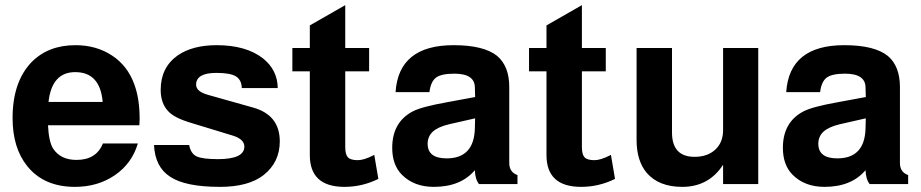

<svg xmlns="http://www.w3.org/2000/svg" viewBox="-20 -717 3589 748"><path d="M523 -229H167Q170 -165 187 -138Q216 -94 278 -94Q355 -94 381 -158H517Q494 -80 427.5 -34.5Q361 11 272 11Q151 11 86 -70Q29 -141 29 -257Q29 -398 103 -475Q168 -541 274 -541Q355 -541 416 -501Q477 -461 503 -389Q524 -333 524 -254Q524 -244 523 -229ZM380 -320Q370 -436 273 -436Q182 -436 169 -320Z M1062 -374H922Q921 -406 899 -419.5Q877 -433 823 -433Q744 -433 744 -387Q744 -360 792 -347L966 -298Q1070 -269 1070 -166Q1070 -85 1007 -35Q948 11 837 11Q701 11 642 -29Q584 -67 580 -152H717Q723 -119 745.5 -108Q768 -97 829 -97Q932 -97 932 -146Q932 -175 886 -189L722 -239Q659 -258 636 -283Q606 -314 606 -367Q606 -454 672 -501Q730 -541 824 -541Q938 -541 1004 -490Q1061 -445 1062 -374Z M1418 -530V-439H1325V-144Q1325 -115 1335.5 -104Q1346 -93 1374 -93Q1397 -93 1433 -111Q1436 -113 1438 -114L1454 -20Q1391 11 1322 11Q1187 11 1187 -113V-439H1119V-530H1187V-618L1325 -697V-530Z M1996 -35V0H1846Q1831 -19 1830 -54Q1775 11 1670 11Q1593 11 1546 -36Q1508 -74 1508 -141Q1508 -241 1588 -283Q1622 -301 1723 -319L1831 -339L1830 -377Q1829 -430 1750 -430Q1699 -430 1678.5 -414.5Q1658 -399 1653 -358H1521Q1533 -541 1747 -541Q1865 -541 1917 -499Q1964 -459 1964 -378V-82Q1964 -46 1996 -35ZM1831 -256 1730 -233Q1687 -223 1666 -204Q1646 -185 1646 -157Q1646 -100 1720 -100Q1827 -100 1830 -217Z M2340 -530V-439H2247V-144Q2247 -115 2257.5 -104Q2268 -93 2296 -93Q2319 -93 2355 -111Q2358 -113 2360 -114L2376 -20Q2313 11 2244 11Q2109 11 2109 -113V-439H2041V-530H2109V-618L2247 -697V-530Z M2934 0H2797V-75Q2741 11 2638 11Q2547 11 2500 -43Q2460 -90 2460 -172V-530H2598V-201Q2598 -106 2686 -106Q2736 -106 2766.5 -134Q2797 -162 2797 -210V-530H2934Z M3518 -35V0H3368Q3353 -19 3352 -54Q3297 11 3192 11Q3115 11 3068 -36Q3030 -74 3030 -141Q3030 -241 3110 -283Q3144 -301 3245 -319L3353 -339L3352 -377Q3351 -430 3272 -430Q3221 -430 3200.5 -414.5Q3180 -399 3175 -358H3043Q3055 -541 3269 -541Q3387 -541 3439 -499Q3486 -459 3486 -378V-82Q3486 -46 3518 -35ZM3353 -256 3252 -233Q3209 -223 3188 -204Q3168 -185 3168 -157Q3168 -100 3242 -100Q3349 -100 3352 -217Z"/></svg>

Font: Almarai Bold
Style: Regular
Weight: 700
Designer: Boutros International 2019
Foundry: Created by Boutros International 2019
Version: Version 1.10